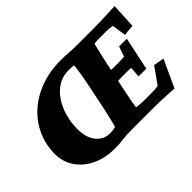

<svg xmlns="http://www.w3.org/2000/svg" viewBox="-103 -844 1117 1117"><g transform="rotate(-45 456.0 -285.0)"><path d="M323.2 8.8Q237.3 8.8 175.8 -21.5Q114.3 -51.8 81.1 -102.5Q47.9 -153.3 47.9 -215.8Q47.9 -291 77.1 -356.9Q106.4 -422.9 161.1 -472.7Q215.8 -522.5 291 -550.3Q366.2 -578.1 457 -578.1Q493.2 -578.1 525.9 -575.7Q558.6 -573.2 591.8 -573.2H721.7Q743.2 -573.2 777.8 -574.2Q812.5 -575.2 847.2 -576.7Q881.8 -578.1 902.3 -579.1L894.5 -424.8L827.1 -418L813.5 -504.9Q797.9 -507.8 787.6 -508.8Q777.3 -509.8 765.6 -509.8H736.3Q711.9 -509.8 693.8 -509.3Q675.8 -508.8 665 -506.8Q662.1 -497.1 657.2 -476.1Q652.3 -455.1 646.5 -429.7Q640.6 -404.3 635.7 -380.9L596.7 -197.3Q591.8 -172.9 586.9 -147.9Q582 -123 578.6 -103.5Q575.2 -84 574.2 -74.2Q587.9 -72.3 606.4 -70.8Q625 -69.3 652.3 -69.3H682.6Q708 -69.3 721.7 -70.3Q735.4 -71.3 751 -73.2L822.3 -173.8L887.7 -162.1L809.6 6.8Q779.3 3.9 732.9 2Q686.5 0 649.4 0H460Q414.1 0 382.8 4.4Q351.6 8.8 323.2 8.8ZM358.4 -74.2Q372.1 -74.2 383.3 -75.2Q394.5 -76.2 407.2 -80.1Q410.2 -88.9 415 -109.4Q419.9 -129.9 425.8 -154.3Q431.6 -178.7 436.5 -200.7Q441.4 -222.7 443.4 -235.4L468.8 -357.4Q471.7 -371.1 475.6 -393.1Q479.5 -415 483.4 -438Q487.3 -460.9 489.7 -478.5Q492.2 -496.1 492.2 -501Q488.3 -502.9 475.1 -503.9Q461.9 -504.9 448.2 -504.9Q400.4 -504.9 362.3 -481.4Q324.2 -458 297.9 -418.5Q271.5 -378.9 257.3 -329.6Q243.2 -280.3 243.2 -227.5Q243.2 -153.3 276.9 -113.8Q310.5 -74.2 358.4 -74.2ZM711.9 -191.4 716.8 -256.8Q710 -257.8 692.9 -257.8Q675.8 -257.8 655.3 -257.8H634.8Q614.3 -257.8 599.6 -256.8Q585 -255.9 581.1 -254.9L597.7 -334Q601.6 -333 615.7 -331.5Q629.9 -330.1 650.4 -330.1H671.9Q692.4 -330.1 709.5 -330.6Q726.6 -331.1 733.4 -332L754.9 -394.5H818.4L775.4 -191.4Z"/></g></svg>

Font: Crimson Pro Black
Style: Italic
Weight: 900
Italic angle: -12°
Designer: Jacques Le Bailly
Foundry: Baron von Fonthausen
Version: Version 1.003